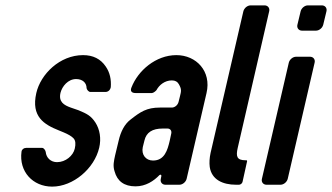

<svg xmlns="http://www.w3.org/2000/svg" viewBox="-20 -687 1235 714"><path d="M349 -138C357 -172 351 -206 335 -231C318 -257 303 -264 272 -277L243 -287C218 -296 197 -308 205 -342C211 -366 233 -393 263 -393C286 -393 302 -380 302 -359C303 -353 310 -345 316 -345H372C382 -345 390 -352 392 -363C394 -391 389 -417 373 -440C354 -468 326 -482 289 -482C202 -482 131 -411 115 -341C95 -253 144 -224 199 -202L216 -195C233 -188 247 -180 254 -172C261 -164 262 -151 258 -134C252 -108 224 -84 192 -84C169 -84 152 -100 150 -122C149 -128 143 -137 137 -137H77C68 -137 61 -131 60 -123C50 -49 102 7 174 7C252 7 331 -60 349 -138Z M580 -32 578 -22C575 -10 583 0 595 0H647C659 0 671 -10 674 -22L748 -341C767 -422 710 -482 636 -482C559 -482 493 -424 469 -362C463 -348 470 -341 484 -341H545C550 -341 559 -348 562 -352C572 -371 593 -388 619 -388C632 -388 640 -383 645 -374C656 -355 654 -348 649 -328L644 -308C641 -296 630 -287 619 -287H575C525 -287 502 -271 465 -242C443 -225 429 -198 421 -163L408 -109C404 -90 399 -71 406 -50C416 -13 442 6 484 6C522 6 552 -14 573 -36C577 -39 581 -37 580 -32ZM585 -209H603C613 -209 619 -201 617 -191L611 -163C603 -129 592 -90 549 -90C522 -90 505 -112 511 -140L517 -164C524 -195 547 -209 585 -209Z M964 -667H912C900 -667 888 -657 885 -645L763 -118C759 -99 758 -82 760 -66C767 -19 808 0 858 0H869C874 0 881 -5 882 -11L899 -88C899 -89 898 -91 897 -91H893C860 -91 857 -106 864 -137L981 -645C984 -657 976 -667 964 -667Z M971 0H1023C1035 0 1047 -10 1050 -22L1150 -454C1153 -466 1145 -476 1133 -476H1081C1069 -476 1057 -466 1054 -454L954 -22C951 -10 959 0 971 0ZM1103 -573H1155C1167 -573 1179 -583 1182 -595L1194 -645C1197 -657 1189 -667 1177 -667H1125C1113 -667 1101 -657 1098 -645L1086 -595C1083 -583 1091 -573 1103 -573Z"/></svg>

Font: DIN Rundschrift
Style: EngKursiv
Weight: 400
Width: 3
Version: Version 1.027